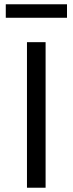

<svg xmlns="http://www.w3.org/2000/svg" viewBox="-20 -877 340 897"><path d="M193 0H106V-680H193ZM293 -857V-794H7V-857Z"/></svg>

Font: Inria Sans
Style: Regular
Weight: 400
Designer: Black Foundry Team
Foundry: Black Foundry
Version: Version 1.2; ttfautohint (v1.8.3)